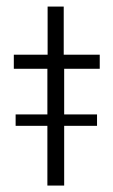

<svg xmlns="http://www.w3.org/2000/svg" viewBox="-20 -576 352 596"><path d="M127.1 0V-185.4H28.5V-220.8H127.1V-362.5H22.9V-406.2H127.8V-555.6H177.8V-406.2H289.6V-362.5H179.2V-220.8H281.2V-185.4H179.2V0Z"/></svg>

Font: Afacad Flux Light
Style: Regular
Weight: 300
Designer: Kristian Moeller
Foundry: Dicotype
Version: Version 1.100